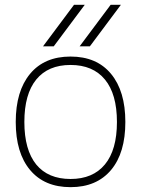

<svg xmlns="http://www.w3.org/2000/svg" viewBox="-20 -772 608 804"><path d="M131.8 -83Q181.6 -22.5 275.4 -22.5Q369.1 -22.5 419.4 -83.5Q469.7 -144.5 469.7 -261.2Q469.7 -377.9 419.4 -439Q369.1 -500 275.4 -500Q181.6 -500 131.8 -439Q82 -377.9 82 -261.2Q82 -144.5 131.8 -83ZM445.3 -60.5Q384.8 11.7 275.4 11.7Q166 11.7 106 -60.1Q45.9 -131.8 45.9 -261.2Q45.9 -390.6 106 -462.9Q166 -535.2 275.4 -535.2Q384.8 -535.2 444.8 -462.9Q504.9 -390.6 504.9 -261.2Q504.9 -131.8 445.3 -60.5ZM205.1 -578.1H160.2L290 -752H335ZM356.4 -578.1H313.5L443.4 -752H486.3Z"/></svg>

Font: Gen Shin Gothic ExtraLight
Style: Regular
Weight: 100
Designer: [Source Han Sans]
Ryoko NISHIZUKA  (kana & ideographs); Paul D. Hunt (Latin, Greek & Cyrillic); Wenlong ZHANG  (bopomofo
Version: Version 1.002.20150607